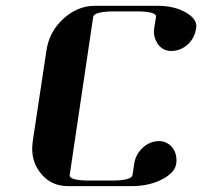

<svg xmlns="http://www.w3.org/2000/svg" viewBox="-20 -635 690 655"><path d="M89.8 -127.9Q89.8 -136.2 91.8 -153.8L138.2 -460.9Q147 -525.4 194.8 -569.8Q244.1 -615.2 303.2 -615.2H517.1Q575.2 -615.2 615.2 -591.8Q649.9 -571.8 649.9 -544.9Q649.9 -543.9 649.4 -541.5Q648.9 -539.1 648.9 -538.1Q644.5 -505.9 621.1 -483.9Q598.1 -462.4 565.9 -460.9Q536.1 -460.9 519 -483.9Q504.9 -504.9 504.9 -526.9Q504.9 -528.3 505.4 -532.2Q505.9 -536.1 505.9 -538.1L512.2 -577.1Q515.1 -596.2 443.8 -596.2H372.1Q300.8 -596.2 297.9 -577.1L217.8 -38.1Q214.8 -19 287.1 -19H358.9Q429.2 -19 432.1 -38.1L438 -77.1Q442.4 -107.9 466.8 -130.9Q489.7 -152.3 521 -153.8Q550.3 -153.8 568.8 -130.9Q582 -112.8 582 -89.8Q582 -80.1 581.1 -76.2Q576.7 -45.4 530.8 -22Q487.3 0 426.8 0H212.9Q152.8 0 118.2 -44.9Q89.8 -80.6 89.8 -127.9Z"/></svg>

Font: Hjet
Style: Italic
Weight: 400
Designer: T. Christopher White
Version: Version 1.2